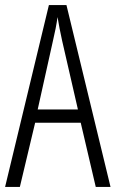

<svg xmlns="http://www.w3.org/2000/svg" viewBox="-20 -734 454 754"><path d="M356 0 297 -252H118L58 0H0L172 -714H241L414 0ZM224 -574Q218 -600 214 -622Q210 -644 206 -667Q200 -624 188 -574L128 -304H286Z"/></svg>

Font: Noto Sans Sinhala ExtraCondensed Light
Style: Regular
Weight: 300
Width: 2
Designer: Jelle Bosma - Monotype Design Team
Foundry: Monotype Imaging Inc.
Version: Version 2.006; ttfautohint (v1.8.4.7-5d5b)